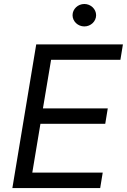

<svg xmlns="http://www.w3.org/2000/svg" viewBox="-20 -952 642 972"><path d="M42.6 0H487.2L500 -78.1H143.5L184.7 -325.3H512.8L525.6 -403.4H197.4L238.6 -649.1H589.5L602.3 -727.3H163.4ZM347.3 -875C347.3 -843.8 374.3 -818.2 407 -818.2C439.6 -818.2 466.6 -843.8 466.6 -875C466.6 -906.2 439.6 -931.8 407 -931.8C374.3 -931.8 347.3 -906.2 347.3 -875Z"/></svg>

Font: Margiela Sans
Style: Italic
Weight: 400
Italic angle: -9.39999°
Designer: Stefan Endress, Andreas Faust
Version: Version 1.100;FEAKit 1.0